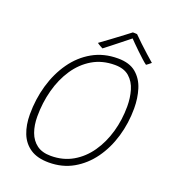

<svg xmlns="http://www.w3.org/2000/svg" viewBox="-151 -942 979 1083"><g transform="rotate(20 338.5 -400.0)"><path d="M264.5 25.5Q195.5 25.5 153.2 -2.8Q111 -31 91.5 -80.5Q72 -130 72 -194Q72 -285.5 96.2 -369.2Q120.5 -453 166.8 -518.5Q213 -584 279.8 -622Q346.5 -660 432 -660Q501.5 -660 541 -626.8Q580.5 -593.5 597 -540.2Q613.5 -487 613.5 -426Q613.5 -337 589.5 -255.8Q565.5 -174.5 520 -111.2Q474.5 -48 410 -11.2Q345.5 25.5 264.5 25.5ZM262.5 -13.5Q336 -13.5 393.5 -46.8Q451 -80 491 -137.8Q531 -195.5 552 -269Q573 -342.5 573 -423.5Q573 -474 560 -518.8Q547 -563.5 515.2 -591.5Q483.5 -619.5 428 -619.5Q352.5 -619.5 294.2 -585Q236 -550.5 196 -490.8Q156 -431 135.8 -355.2Q115.5 -279.5 115.5 -197Q115.5 -144.5 130.5 -103Q145.5 -61.5 177.8 -37.5Q210 -13.5 262.5 -13.5ZM485.5 -825.5Q504.5 -806 528 -784Q551.5 -762 575.2 -740.5Q599 -719 619.5 -701.5Q611.5 -694.5 605 -689.5Q598.5 -684.5 592 -680Q581 -687.5 563.5 -703.5Q546 -719.5 526.5 -738Q507 -756.5 491 -772.8Q475 -789 467 -797.5H474.5Q471 -794.5 454 -781Q437 -767.5 414 -749.2Q391 -731 368.2 -713Q345.5 -695 329.5 -683Q326.5 -684.5 319.5 -688.2Q312.5 -692 305.2 -696.5Q298 -701 295 -703.5Q324 -724.5 358.8 -750.2Q393.5 -776 422 -797.5Q450.5 -819 460 -826.5Q463.5 -826.5 467.8 -826.5Q472 -826.5 476.5 -826.2Q481 -826 485.5 -825.5Z"/></g></svg>

Font: Grandstander Thin
Style: Italic
Weight: 100
Italic angle: -15°
Designer: Tyler Finck
Foundry: Etcetera Type Co
Version: Version 1.200